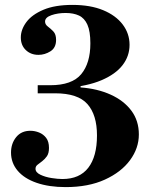

<svg xmlns="http://www.w3.org/2000/svg" viewBox="-20 -752 625 784"><path d="M248 12Q180 12 129.5 -5.5Q79 -23 52 -55Q25 -87 25 -129Q25 -166 46 -192Q67 -218 104 -218Q122 -218 139.5 -211Q157 -204 168.5 -189Q180 -174 180 -148Q180 -126 171.5 -114Q163 -102 152.5 -94Q142 -86 133.5 -79.5Q125 -73 125 -63Q125 -48 145 -38.5Q165 -29 190.5 -25Q216 -21 235 -21Q305 -21 340.5 -67Q376 -113 376 -199Q376 -283 337 -327Q298 -371 205 -371L309 -395Q378 -390 432 -365.5Q486 -341 516.5 -300Q547 -259 547 -203Q547 -147 511 -98Q475 -49 408 -18.5Q341 12 248 12ZM134 -371V-404H309V-371ZM250 -393 185 -404Q274 -404 311.5 -449Q349 -494 349 -575Q349 -624 337 -651Q325 -678 302.5 -688.5Q280 -699 248 -699Q216 -699 190 -690Q164 -681 164 -664Q164 -652 175.5 -643.5Q187 -635 198 -623.5Q209 -612 209 -589Q209 -557 186 -542.5Q163 -528 137 -528Q106 -528 85.5 -547.5Q65 -567 65 -599Q65 -631 87.5 -661.5Q110 -692 157 -712Q204 -732 276 -732Q349 -732 401 -710.5Q453 -689 481 -652Q509 -615 509 -569Q509 -523 480.5 -486Q452 -449 394.5 -424.5Q337 -400 250 -393Z"/></svg>

Font: Libre Bodoni SemiBold
Style: Regular
Weight: 600
Designer: Pablo Impallari, Rodrigo Fuenzalida
Foundry: Impallari Type
Version: Version 2.005;gftools[0.9.23]